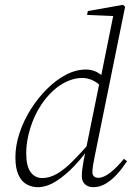

<svg xmlns="http://www.w3.org/2000/svg" viewBox="-20 -765 561 798"><path d="M137 13Q112 13 90.5 1Q69 -11 56.5 -38.5Q44 -66 44 -111Q44 -160 61 -211.5Q78 -263 107.5 -310Q137 -357 174.5 -394.5Q212 -432 253.5 -454Q295 -476 337 -476Q354 -476 369 -471Q384 -466 397.5 -456Q411 -446 423 -430L405 -401Q388 -420 366.5 -430.5Q345 -441 322 -441Q297 -441 272 -432Q247 -423 224.5 -407Q202 -391 182 -369Q161 -346 143.5 -317Q126 -288 114 -256Q102 -224 95.5 -191.5Q89 -159 89 -128Q89 -75 107 -50Q125 -25 156 -25Q186 -25 216.5 -42.5Q247 -60 281.5 -94.5Q316 -129 357 -176L367 -167H362Q329 -118 291 -77.5Q253 -37 213.5 -12Q174 13 137 13ZM367 13Q347 13 333.5 1Q320 -11 320 -33Q320 -47 322 -62Q324 -77 328 -100L332 -119L395 -429L399 -443L453 -711L461 -698L342 -703L345 -719L491 -745L500 -737L372 -107Q369 -92 366.5 -76.5Q364 -61 364 -50Q364 -38 370.5 -32Q377 -26 389 -26Q411 -26 439 -48Q467 -70 495 -105L508 -95Q489 -66 467 -41.5Q445 -17 420 -2Q395 13 367 13Z"/></svg>

Font: Source Serif 4 36pt Light
Style: Italic
Weight: 300
Italic angle: -12°
Designer: Frank Grießhammer
Foundry: Adobe Systems Incorporated
Version: Version 4.004;hotconv 1.0.116;makeotfexe 2.5.65601